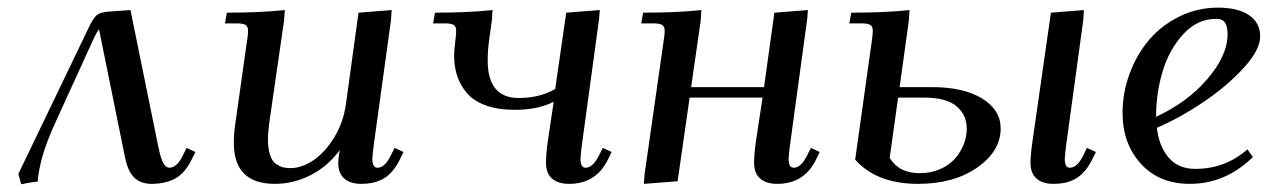

<svg xmlns="http://www.w3.org/2000/svg" viewBox="-20 -472 3355 500"><path d="M27.8 -19 210 -397.9Q222.2 -423.8 231.4 -432.1Q240.7 -440.4 264.2 -441.9L319.8 -445.8L392.1 -90.8Q398.9 -57.6 405.8 -46.4Q412.6 -35.2 420.9 -35.2Q439.9 -35.2 455.1 -64.9L465.8 -86.9L488.8 -76.2L478 -54.2Q460 -19 434.3 -6.1Q408.7 6.8 375 6.8Q346.2 6.8 329.3 -9.8Q312.5 -26.4 305.2 -64L237.8 -396Q233.4 -390.6 225.1 -374L121.1 -146Q83 -62 78.1 1Q60.1 2.4 35.2 7.8Z M565.9 -411.1 570.8 -439Q658.2 -439 721.7 -445.8L719.7 -418L681.6 -154.8Q677.7 -124.5 677.7 -110.8Q677.7 -85.9 682.9 -69.6Q688 -53.2 697.5 -46.1Q707 -39.1 715.8 -36.6Q724.6 -34.2 736.8 -34.2Q764.6 -34.2 794.7 -53.7Q824.7 -73.2 849.4 -112.5Q874 -151.9 880.9 -201.2L913.6 -439L1000 -445.8L998 -418L954.6 -104Q949.7 -68.8 949.7 -58.1Q949.7 -35.2 962.9 -35.2Q981.4 -35.2 996.6 -64.9L1007.8 -86.9L1030.8 -76.2L1020 -54.2Q1010.7 -35.6 999 -23.2Q987.3 -10.7 974.1 -4.4Q960.9 2 948.2 4.4Q935.5 6.8 920.9 6.8Q892.1 6.8 876.5 -7.1Q860.8 -21 860.8 -47.9Q860.8 -58.6 864.7 -81.1Q834 -39.1 789.3 -16.1Q744.6 6.8 695.8 6.8Q588.9 6.8 588.9 -100.1Q588.9 -124.5 592.8 -149.9L623 -363.8Q626 -380.9 626 -391.1Q626 -402.8 619.6 -407Q613.3 -411.1 595.7 -411.1Z M1107.9 -411.1 1112.8 -439Q1199.2 -439 1262.7 -445.8L1260.7 -418L1253.9 -368.2Q1250 -341.3 1250 -314.9Q1250 -216.8 1330.6 -216.8Q1385.7 -216.8 1425.8 -240.2L1454.6 -439L1542 -445.8L1540 -421.9L1496.6 -104Q1491.7 -68.8 1491.7 -58.1Q1491.7 -35.2 1504.9 -35.2Q1523.4 -35.2 1538.6 -64.9L1549.8 -86.9L1572.8 -76.2L1562 -54.2Q1530.8 6.8 1461.9 6.8Q1433.1 6.8 1417.5 -7.1Q1401.9 -21 1401.9 -47.9Q1401.9 -71.8 1406.7 -105L1421.9 -207Q1380.9 -186 1320.8 -186Q1276.9 -186 1245.1 -197.5Q1213.4 -209 1196 -229.5Q1178.7 -250 1170.7 -273.9Q1162.6 -297.9 1162.6 -327.1Q1162.6 -338.9 1165.3 -361.6Q1168 -384.3 1168 -391.1Q1168 -402.8 1161.6 -407Q1155.3 -411.1 1137.7 -411.1Z M1649.9 -411.1 1654.8 -439Q1743.2 -439 1806.6 -445.8L1804.7 -418L1779.8 -245.1H1969.7L1996.6 -439L2084 -445.8L2082 -421.9L2038.6 -104Q2033.7 -68.8 2033.7 -58.1Q2033.7 -35.2 2046.9 -35.2Q2065.4 -35.2 2080.6 -64.9L2091.8 -86.9L2114.7 -76.2L2104 -54.2Q2072.8 6.8 2003.9 6.8Q1975.1 6.8 1959.5 -7.1Q1943.8 -21 1943.8 -47.9Q1943.8 -71.8 1948.7 -105L1965.8 -217.8H1775.9L1744.6 0L1656.7 6.8L1658.7 -19L1708 -363.8Q1710.9 -380.9 1710.9 -391.1Q1710.9 -402.8 1704.6 -407Q1698.2 -411.1 1680.7 -411.1Z M2191.9 -411.1 2196.8 -439Q2285.2 -439 2348.6 -445.8L2346.7 -418L2322.8 -245.1H2407.7Q2488.8 -245.1 2537.4 -215.6Q2585.9 -186 2585.9 -137.2Q2585.9 -78.6 2525.1 -35.9Q2464.4 6.8 2370.6 6.8Q2263.2 6.8 2207 -56.2L2250 -362.8Q2252.9 -380.9 2252.9 -391.1Q2252.9 -402.8 2246.6 -407Q2240.2 -411.1 2222.7 -411.1ZM2296.9 -61Q2320.8 -21 2375 -21Q2404.8 -21 2429.2 -32Q2453.6 -43 2468 -60.1Q2482.4 -77.1 2490 -96.9Q2497.6 -116.7 2497.6 -136.2Q2497.6 -172.9 2470.9 -195.3Q2444.3 -217.8 2387.7 -217.8H2318.8ZM2663.6 -47.9Q2663.6 -68.4 2668.9 -105L2716.8 -439L2802.7 -445.8L2800.8 -418L2757.8 -104Q2752.9 -68.8 2752.9 -58.1Q2752.9 -35.2 2765.6 -35.2Q2784.7 -35.2 2799.8 -64.9L2810.5 -86.9L2834 -76.2L2822.8 -54.2Q2813.5 -35.6 2801.8 -23.2Q2790 -10.7 2776.9 -4.4Q2763.7 2 2751 4.4Q2738.3 6.8 2723.6 6.8Q2694.8 6.8 2679.2 -7.1Q2663.6 -21 2663.6 -47.9Z M2903.3 -178.2Q2903.3 -231 2921.9 -280.8Q2940.4 -330.6 2972.7 -368.4Q3004.9 -406.2 3051.8 -429.2Q3098.6 -452.1 3151.4 -452.1Q3204.1 -452.1 3232.9 -432.4Q3261.7 -412.6 3261.7 -377Q3261.7 -342.3 3218.8 -295.2Q3175.8 -248 3114.7 -206.8Q3053.7 -165.5 2992.7 -139.2Q2998 -91.3 3023.2 -61.8Q3048.3 -32.2 3092.8 -32.2Q3170.4 -32.2 3228.5 -83L3242.7 -63Q3171.4 6.8 3078.6 6.8Q2998.5 6.8 2950.9 -45.7Q2903.3 -98.1 2903.3 -178.2ZM2990.7 -168Q3071.8 -205.1 3124.3 -266.4Q3176.8 -327.6 3176.8 -382.8Q3176.8 -402.3 3170.4 -412.6Q3164.1 -422.9 3146.5 -422.9Q3098.1 -422.9 3061.5 -383.1Q3024.9 -343.3 3007.8 -286.6Q2990.7 -230 2990.7 -169.9Z"/></svg>

Font: Dihjauti S
Style: Bold Italic
Weight: 700
Italic angle: -9°
Designer: T. Christopher White
Version: Version 3.0.0